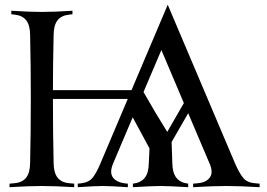

<svg xmlns="http://www.w3.org/2000/svg" viewBox="-20 -777 1107 797"><path d="M510.7 -14.6V0Q436 -4.9 406.7 -4.9Q377.4 -4.9 302.7 0V-14.6L316.4 -16.1Q348.6 -19.5 364.7 -39.6Q380.9 -60.1 397.5 -100.1L510.3 -366.2H199.7Q199.7 -227.1 202.6 -100.1Q203.1 -59.6 219 -39.6Q234.9 -19.5 267.1 -16.6L288.1 -14.6V0Q206.5 -4.9 153.8 -4.9Q101.1 -4.9 19.5 0V-14.6L40.5 -16.6Q72.8 -19.5 88.6 -39.6Q104.5 -59.6 105 -100.1Q107.9 -227.1 107.9 -366.2Q107.9 -505.4 105 -632.3Q104.5 -672.9 88.6 -692.9Q72.8 -712.9 40.5 -716.3L26.9 -717.8V-732.4Q101.6 -727.5 153.8 -727.5Q206.1 -727.5 280.8 -732.4V-717.8L267.1 -716.3Q234.9 -712.9 219 -692.9Q203.1 -672.9 202.6 -632.3Q199.7 -505.4 199.7 -402.8H525.9L676.3 -757.3L955.1 -100.1Q973.1 -58.6 988.8 -39.6Q1004.4 -19.5 1036.6 -16.6L1057.6 -14.6V0Q976.1 -4.9 919.4 -4.9Q863.3 -4.9 781.7 0V-14.6L802.7 -16.6Q829.1 -19 843.8 -32.2Q858.4 -45.4 858.4 -63Q858.4 -80.1 849.1 -100.1L761.2 -307.1L692.4 -187.5L695.3 -100.1Q695.8 -60.1 711.9 -39.3Q728 -18.6 761.2 -14.6V0Q679.7 -4.9 646.5 -4.9Q613.3 -4.9 531.7 0V-14.6Q564.9 -18.6 581.1 -39.1Q597.2 -59.6 597.7 -100.1L600.6 -161.1Q554.7 -247.1 530.8 -290L450.2 -100.1Q441.4 -79.6 441.4 -64Q441.4 -43.9 457 -31.5Q472.7 -19 497.1 -16.1ZM649.9 -569.3 575.7 -395Q627.9 -303.2 674.3 -229.5L743.2 -349.1Z"/></svg>

Font: Flanker
Style: Regular
Weight: 400
Designer: Flanker
Foundry: Flanker
Version: Version 2.027